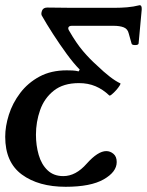

<svg xmlns="http://www.w3.org/2000/svg" viewBox="-48 -445 564 737"><path d="M204 272Q100 272 36 225Q-28 178 -28 80Q-28 40 -14 -4.5Q0 -49 29.5 -88Q59 -127 103.5 -151Q148 -175 208 -175Q218 -175 230 -174.5Q242 -174 254 -171L258 -178Q235 -201 208 -238Q181 -275 155.5 -314.5Q130 -354 112 -386Q109 -393 113.5 -404.5Q118 -416 134 -416Q156 -416 180.5 -415.5Q205 -415 226 -415H392Q416 -415 440 -417Q464 -419 488 -425Q497 -425 496 -408L484 -278Q483 -272 470.5 -272Q458 -272 457 -278L446 -317Q442 -334 427 -340Q412 -346 387 -346H228Q218 -346 215 -340.5Q212 -335 218 -326Q245 -279 271 -248.5Q297 -218 323 -195Q379 -141 414 -125Q416 -124 411 -116Q406 -108 397.5 -98.5Q389 -89 381 -82.5Q373 -76 371 -79Q347 -102 318.5 -114Q290 -126 255 -126Q195 -126 158.5 -97Q122 -68 106 -22.5Q90 23 90 72Q90 113 100.5 149.5Q111 186 134.5 208.5Q158 231 195 231Q243 231 285 183Q328 135 360 135Q375 135 387.5 145.5Q400 156 400 177Q400 215 350 243.5Q300 272 204 272Z"/></svg>

Font: Junicode SmExp
Style: Bold Italic
Weight: 700
Width: 6
Italic angle: -11°
Designer: Peter S. Baker
Version: Version 2.205; ttfautohint (v1.8.4)